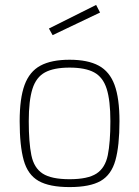

<svg xmlns="http://www.w3.org/2000/svg" viewBox="-20 -752 566 781"><path d="M263 9Q181 9 137 -16Q93 -41 76.5 -100Q60 -159 60 -259Q60 -352 80 -406.5Q100 -461 144.5 -485Q189 -509 263 -509Q337 -509 381.5 -485Q426 -461 446 -406.5Q466 -352 466 -259Q466 -159 449.5 -100Q433 -41 389.5 -16Q346 9 263 9ZM263 -23Q337 -23 372.5 -46Q408 -69 418.5 -121Q429 -173 429 -259Q429 -343 414 -390.5Q399 -438 363 -457.5Q327 -477 263 -477Q199 -477 163 -457.5Q127 -438 112 -390.5Q97 -343 97 -259Q97 -173 107.5 -121Q118 -69 153.5 -46Q189 -23 263 -23ZM194 -609 179 -636 371 -732 387 -701Z"/></svg>

Font: Cairo Play ExtraLight
Style: Regular
Weight: 250
Version: Version 3.119